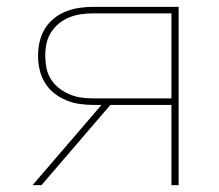

<svg xmlns="http://www.w3.org/2000/svg" viewBox="-20 -540 640 560"><path d="M101 0H75L276 -234H251Q231 -234 211 -237Q191 -240 172 -248Q153 -256 137 -269Q121 -282 110.5 -299.5Q100 -317 95.5 -337Q91 -357 91 -377Q91 -398 95.5 -418Q100 -438 110.5 -455.5Q121 -473 137 -486Q153 -499 172 -506.5Q191 -514 211 -517Q231 -520 251 -520H501V0H480V-234H302ZM480 -253V-501H251Q234 -501 216.5 -498.5Q199 -496 182.5 -489.5Q166 -483 152 -471.5Q138 -460 128.5 -445Q119 -430 115.5 -412.5Q112 -395 112 -377Q112 -360 115.5 -342Q119 -324 128.5 -309Q138 -294 152 -283Q166 -272 182.5 -265Q199 -258 216.5 -255.5Q234 -253 251 -253Z"/></svg>

Font: Iosevka Aile Thin
Style: Regular
Weight: 100
Designer: Belleve Invis
Foundry: Belleve Invis
Version: Version 31.1.0; ttfautohint (v1.8.4)